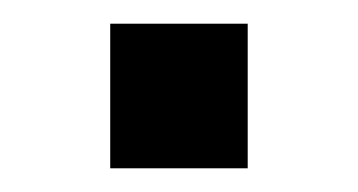

<svg xmlns="http://www.w3.org/2000/svg" viewBox="-20 -354 302 162"><path d="M73 -212V-334H189V-212Z"/></svg>

Font: SVN-Sora Variable
Style: Regular
Weight: 400
Designer: Jonathan Barnbrook, Julián Moncada
Foundry: Barnbrook Fonts
Version: Version 2.000 - Viet hoa boi STYLEno.1 Fonts